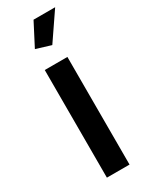

<svg xmlns="http://www.w3.org/2000/svg" viewBox="-194 -769 629 808"><g transform="rotate(-30 121.0 -365.0)"><path d="M236 -730 146 -598 74 -620 131 -730ZM176 0H66V-523H176Z"/></g></svg>

Font: Raleway
Style: Regular
Weight: 600
Designer: Matt McInerney, Pablo Impallari, Rodrigo Fuenzalida
Foundry: Matt McInerney, Pablo Impallari, Rodrigo Fuenzalida
Version: Version 1.000;PS 001.001;hotconv 1.0.56; ttfautohint (v1.5)